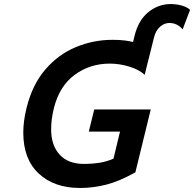

<svg xmlns="http://www.w3.org/2000/svg" viewBox="-20 -914 957 946"><path d="M534.2 -717.8Q598.1 -717.8 641.1 -705.6Q684.1 -693.4 723.1 -668.9L692.9 -545.4Q666 -570.8 617.4 -585.7Q568.8 -600.6 521 -600.6Q423.8 -600.6 349.1 -546.1Q274.4 -491.7 246.6 -385.3Q238.8 -355.5 235.4 -328.4Q231.9 -301.3 231.9 -276.9Q231.9 -198.2 273.7 -152.3Q315.4 -106.4 393.1 -106.4Q433.6 -106.4 470 -112.1Q506.3 -117.7 539.1 -132.3L571.3 -265.6H417.5L444.3 -374.5H722.7L647 -64.9Q566.4 -20 502.2 -3.9Q438 12.2 375 12.2Q247.1 12.2 170.9 -58.8Q94.7 -129.9 94.7 -260.7Q94.7 -317.4 110.8 -382.3Q139.6 -498 203.9 -572.3Q268.1 -646.5 354.2 -682.1Q440.4 -717.8 534.2 -717.8ZM916.5 -865.2 879.9 -769.5Q853.5 -800.8 814 -800.8Q790 -800.8 768.8 -782.5Q747.6 -764.2 738.8 -729.5L712.4 -623.5L622.6 -654.8L643.1 -737.8Q662.1 -814.9 711.2 -854.5Q760.3 -894 821.3 -894Q848.6 -894 875.5 -886.7Q902.3 -879.4 916.5 -865.2Z"/></svg>

Font: Andika
Style: Bold Italic
Weight: 700
Italic angle: -14°
Designer: Victor Gaultney, Annie Olsen, Julie Remington, Don Collingsworth, Eric Hays, Becca Hirsbrunner
Foundry: SIL International
Version: Version 6.101